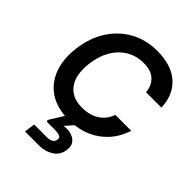

<svg xmlns="http://www.w3.org/2000/svg" viewBox="-271 -847 1247 1247"><g transform="rotate(45 353.0 -223.0)"><path d="M336 12Q229 12 159 -34.5Q89 -81 59 -164Q29 -247 44 -355Q58 -461 109.5 -541.5Q161 -622 242.5 -667Q324 -712 428 -712Q557 -712 629.5 -648Q702 -584 706 -470H565Q560 -527 524 -560.5Q488 -594 420 -594Q322 -594 255.5 -527Q189 -460 173 -343Q158 -231 202.5 -168Q247 -105 341 -105Q412 -105 460 -136.5Q508 -168 528 -225H674Q639 -115 550 -51.5Q461 12 336 12ZM189 266 199 192H312Q339 192 355.5 184Q372 176 376 155Q379 135 363.5 128Q348 121 322 121H252Q240 121 241 111Q241 107 244 103L310 -4H400L340 64Q355 61 369 61Q413 61 443 85.5Q473 110 466 158Q459 212 416 239Q373 266 321 266Z"/></g></svg>

Font: Host Grotesk
Style: Bold Italic
Weight: 700
Italic angle: -8°
Designer: Doğukan Karapınar
Foundry: Element Type
Version: Version 1.003; ttfautohint (v1.8.4.7-5d5b)